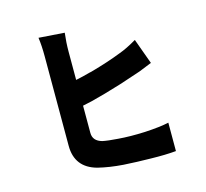

<svg xmlns="http://www.w3.org/2000/svg" viewBox="-118 -950 1205 1123"><g transform="rotate(-15 484.5 -389.0)"><path d="M813 33Q750 39 659 37Q577 36 496 31Q413 25 344 8Q215 -27 215 -159V-701Q215 -766 208 -815L364 -804Q357 -747 357 -691V-520Q401 -529 444 -541L454 -543Q565 -574 643 -605Q688 -621 749 -657L805 -503L728 -472L692 -460Q604 -429 498 -399L412 -376L357 -364V-199Q357 -150 412 -135Q445 -128 505 -124Q578 -118 667 -122Q760 -127 813 -139Z"/></g></svg>

Font: Xiangcui Wave Sans Xiangcui Wave Sans
Style: Regular
Weight: 800
Width: 3
Version: Version 0.920;March 28, 2024;FontCreator 14.0.0.2814 64-bit